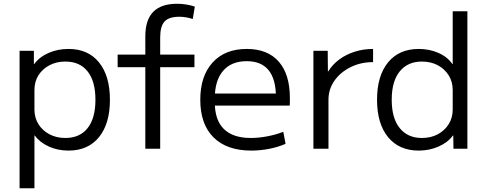

<svg xmlns="http://www.w3.org/2000/svg" viewBox="-20 -790 2588 1020"><path d="M344 -530Q448 -530 506 -458.5Q564 -387 564 -260Q564 -133 506 -61.5Q448 10 344 10Q287 10 239.5 -11.5Q192 -33 165 -70H163V210H84V-520H160V-450H162Q190 -488 238.5 -509Q287 -530 344 -530ZM327 -463Q280 -463 243 -443.5Q206 -424 184.5 -390.5Q163 -357 163 -312V-208Q163 -164 184.5 -130Q206 -96 243 -76.5Q280 -57 327 -57Q404 -57 445.5 -109.5Q487 -162 487 -260Q487 -358 445.5 -410.5Q404 -463 327 -463Z M752 0V-433H605V-500H752V-597Q752 -684 794 -727Q836 -770 921 -770Q946 -770 970 -766Q994 -762 1015 -755L1004 -689Q968 -701 932 -701Q878 -701 854.5 -676Q831 -651 831 -591V-500H1013V-433H831V0Z M1315 10Q1185 10 1114.5 -60Q1044 -130 1044 -260Q1044 -386 1109.5 -458Q1175 -530 1291 -530Q1402 -530 1461 -462.5Q1520 -395 1520 -269Q1520 -259 1520 -248Q1520 -237 1519 -229H1087V-293H1461L1446 -272Q1446 -369 1407 -417Q1368 -465 1291 -465Q1209 -465 1165 -413.5Q1121 -362 1121 -267V-247Q1121 -152 1169.5 -104.5Q1218 -57 1312 -57Q1355 -57 1401.5 -66Q1448 -75 1485 -90L1497 -26Q1459 -9 1411 0.5Q1363 10 1315 10Z M1645 0V-520H1721L1722 -411H1724Q1747 -448 1783 -474.5Q1819 -501 1865 -515.5Q1911 -530 1962 -530V-460Q1896 -460 1842 -433Q1788 -406 1756.5 -361Q1725 -316 1725 -260V0Z M2205 10Q2100 10 2041.5 -61.5Q1983 -133 1983 -260Q1983 -387 2041.5 -458.5Q2100 -530 2205 -530Q2261 -530 2309 -509Q2357 -488 2383 -450H2385V-730H2463V0H2389L2388 -70H2386Q2359 -33 2310 -11.5Q2261 10 2205 10ZM2221 -57Q2269 -57 2305.5 -76.5Q2342 -96 2363.5 -130Q2385 -164 2385 -208V-312Q2385 -356 2363.5 -390Q2342 -424 2305.5 -443.5Q2269 -463 2221 -463Q2146 -463 2103.5 -410.5Q2061 -358 2061 -260Q2061 -162 2103.5 -109.5Q2146 -57 2221 -57Z"/></svg>

Font: M PLUS 1 Thin
Style: Regular
Weight: 400
Version: Version 1.001